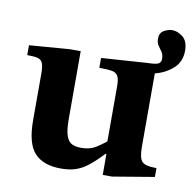

<svg xmlns="http://www.w3.org/2000/svg" viewBox="-74 -702 794 787"><g transform="rotate(10 323.5 -309.0)"><path d="M229 10Q156 10 119.5 -29Q83 -68 83 -166V-359Q83 -390 77 -403.5Q71 -417 55.5 -420.5Q40 -424 13 -424V-465L179 -478H226V-195Q226 -148 234.5 -125Q243 -102 258.5 -95Q274 -88 295 -88Q328 -88 349 -99Q370 -110 398 -133V-363Q398 -392 390.5 -405Q383 -418 364.5 -421Q346 -424 313 -424V-465L506 -478H510Q543 -479 551.5 -485.5Q560 -492 560 -504Q560 -522 552.5 -533Q545 -544 537 -555Q529 -566 529 -583Q529 -608 547 -618Q565 -628 581 -628Q604 -628 625.5 -610.5Q647 -593 647 -554Q647 -507 615 -479Q583 -451 541 -441V-135Q541 -88 555 -74Q569 -60 609 -60H615V-23L442 6H403V-81H399Q367 -47 341.5 -27Q316 -7 290 1.5Q264 10 229 10Z"/></g></svg>

Font: STIX Two Text
Style: Bold
Weight: 700
Designer: Ross Mills, John Hudson & Paul Hanslow, Tiro Typeworks Ltd; with prior portions MicroPress Inc., and Coen Hoffman.
Foundry: Tiro Typeworks Ltd
Version: Version 2.13 b171